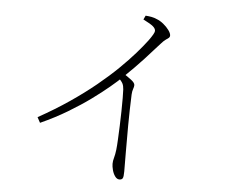

<svg xmlns="http://www.w3.org/2000/svg" viewBox="-54 -818 1109 919"><g transform="rotate(5 500.0 -358.0)"><path d="M136 -225Q217 -270 284.5 -316Q352 -362 407.5 -407.5Q463 -453 506 -495Q549 -537 580.5 -573Q612 -609 633 -637Q660 -674 660 -685Q660 -696 648 -706.5Q636 -717 600 -735L609 -754Q624 -753 637.5 -750.5Q651 -748 664 -742Q680 -736 696 -723Q712 -710 723 -695Q734 -680 734 -669Q734 -662 729 -658Q724 -654 714.5 -647.5Q705 -641 691 -625Q662 -592 621.5 -548Q581 -504 525 -450Q505 -431 470 -401.5Q435 -372 387 -337Q339 -302 279 -266Q219 -230 150 -199ZM552 38Q540 38 531 25.5Q522 13 517.5 -4Q513 -21 513 -34Q513 -48 517.5 -63Q522 -78 525 -103Q527 -120 528.5 -150.5Q530 -181 531.5 -217Q533 -253 533.5 -288.5Q534 -324 534 -352Q534 -380 533 -393Q532 -410 526.5 -421Q521 -432 502 -451L525 -471Q547 -457 565.5 -443Q584 -429 584 -418Q584 -410 580 -399.5Q576 -389 575 -372Q572 -297 571.5 -224Q571 -151 571.5 -92.5Q572 -34 572 -2Q572 24 567.5 31Q563 38 552 38Z"/></g></svg>

Font: Noto Serif JP ExtraLight
Style: Regular
Weight: 200
Designer: Ryoko NISHIZUKA  (kana & ideographs); Frank Grießhammer (Latin, Greek & Cyrillic); Wenlong ZHANG  (bopomofo); Sandoll Co
Foundry: Adobe
Version: Version 2.002-H1;hotconv 1.1.0;makeotfexe 2.6.0